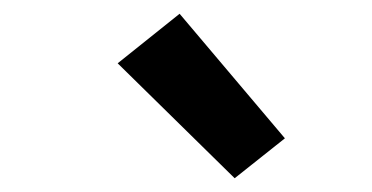

<svg xmlns="http://www.w3.org/2000/svg" viewBox="-20 -823 540 279"><path d="M321 -564 151 -731 241 -803 394 -622Z"/></svg>

Font: Iosevka Curly Slab Oblique
Style: Bold
Weight: 700
Italic angle: -9°
Monospace: yes
Designer: Belleve Invis
Foundry: Belleve Invis
Version: Version 11.1.0; ttfautohint (v1.8.3)